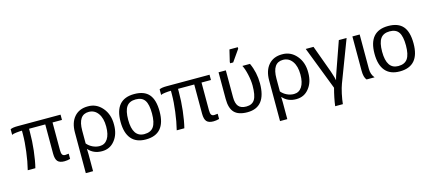

<svg xmlns="http://www.w3.org/2000/svg" viewBox="-66 -1393 5016 2242"><g transform="rotate(-15 2442.5 -272.5)"><path d="M550 10Q493 10 468.5 -17.5Q444 -45 444 -111V-464H248V-429Q248 -313 235 -202Q221 -82 200 0H108Q133 -100 147 -214Q162 -326 162 -425V-464Q133 -464 90 -459Q53 -455 39 -446V-514Q65 -528 128 -528H646V-464H532V-130Q532 -92 542 -75.5Q552 -59 578 -59L620 -63V0Q584 10 550 10Z M1219 -252Q1219 -136 1159 -63Q1101 10 1005 10Q903 10 842 -60H840Q842 -22 842 0V208H754V-284Q754 -403 813.5 -471Q873 -539 977 -539Q1081 -541 1151 -459Q1221 -377 1219 -252ZM1125 -256Q1125 -357 1083 -415.5Q1041 -474 971 -474Q842 -474 842 -282V-127Q869 -94 910 -74.5Q951 -55 994 -55Q1056 -55 1090.5 -107.5Q1125 -160 1125 -256Z M1773 -265Q1773 10 1535 10Q1419 10 1360 -60Q1301 -130 1301 -265Q1301 -538 1538 -538Q1659 -538 1716 -471.5Q1773 -405 1773 -265ZM1681 -265Q1681 -375 1648 -424Q1615 -473 1539 -473Q1462 -473 1427.5 -423Q1393 -373 1393 -265Q1393 -55 1534 -55Q1612 -55 1646.5 -105.5Q1681 -156 1681 -265Z M2351 10Q2294 10 2269.5 -17.5Q2245 -45 2245 -111V-464H2049V-429Q2049 -313 2036 -202Q2022 -82 2001 0H1909Q1934 -100 1948 -214Q1963 -326 1963 -425V-464Q1934 -464 1891 -459Q1854 -455 1840 -446V-514Q1866 -528 1929 -528H2447V-464H2333V-130Q2333 -92 2343 -75.5Q2353 -59 2379 -59L2421 -63V0Q2385 10 2351 10Z M2990 -279Q2990 10 2763 10Q2655 10 2605.5 -41.5Q2556 -93 2556 -205V-528H2644V-202Q2644 -129 2673 -93.5Q2702 -58 2767 -58Q2839 -58 2869.5 -108.5Q2900 -159 2900 -277Q2900 -337 2883 -413Q2866 -488 2844 -528H2936Q2990 -411 2990 -279ZM2751 -595H2714V-611L2748 -753H2849V-735Z M3567 -252Q3567 -136 3507 -63Q3449 10 3353 10Q3251 10 3190 -60H3188Q3190 -22 3190 0V208H3102V-284Q3102 -403 3161.5 -471Q3221 -539 3325 -539Q3429 -541 3499 -459Q3569 -377 3567 -252ZM3473 -256Q3473 -357 3431 -415.5Q3389 -474 3319 -474Q3190 -474 3190 -282V-127Q3217 -94 3258 -74.5Q3299 -55 3342 -55Q3404 -55 3438.5 -107.5Q3473 -160 3473 -256Z M3812 -5 3610 -528H3704L3824 -199Q3827 -190 3835 -165Q3843 -140 3849.5 -118Q3856 -96 3857 -83Q3866 -121 3894 -198L4010 -528H4104L3913 -26Q3898 13 3882 84Q3867 155 3862 207H3769Q3781 111 3812 -5Z M4301 0H4204Q4174 -33 4174 -115V-528H4262V-111Q4262 -44 4301 0Z M4843 -265Q4843 10 4605 10Q4489 10 4430 -60Q4371 -130 4371 -265Q4371 -538 4608 -538Q4729 -538 4786 -471.5Q4843 -405 4843 -265ZM4751 -265Q4751 -375 4718 -424Q4685 -473 4609 -473Q4532 -473 4497.5 -423Q4463 -373 4463 -265Q4463 -55 4604 -55Q4682 -55 4716.5 -105.5Q4751 -156 4751 -265Z"/></g></svg>

Font: Libra Sans
Style: Regular
Weight: 400
Foundry: Context Ltd
Version: Version 1.002